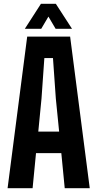

<svg xmlns="http://www.w3.org/2000/svg" viewBox="-20 -993 514 1013"><path d="M20 0 123.5 -800H350L453.5 0H321.5L303.5 -185H170L152 0ZM182 -298.5H292L274.5 -473.5L259.5 -686.5H214L199 -473ZM111 -841 196 -973H274.5L360 -841H273.5L235.5 -905.5L197.5 -841Z"/></svg>

Font: Big Shoulders
Style: Bold
Weight: 700
Designer: Patric King
Foundry: XO Type Co
Version: Version 2.002